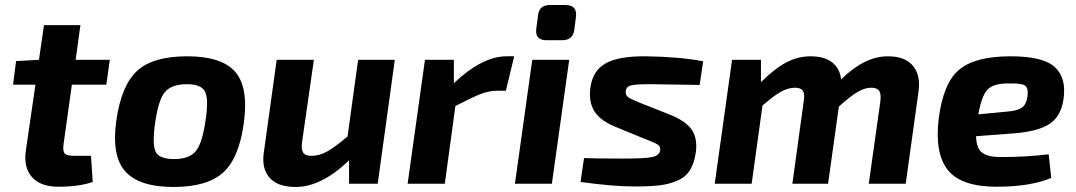

<svg xmlns="http://www.w3.org/2000/svg" viewBox="-20 -731 4281 764"><path d="M266 -394 233 -158Q229 -130 237.5 -120.5Q246 -111 276 -111H342L349 -7Q296 12 211 12Q141 12 107 -26.5Q73 -65 83 -133L121 -394H32L44 -488L135 -493L155 -631H300L281 -493H417L403 -394Z M725 -507Q862 -507 916 -445Q970 -383 950 -240Q931 -101 867.5 -44Q804 13 670 13Q534 13 478.5 -49Q423 -111 443 -252Q463 -392 526 -449.5Q589 -507 725 -507ZM724 -396Q663 -396 636.5 -365Q610 -334 597 -240Q585 -154 600 -126Q615 -98 673 -98Q733 -98 759 -129.5Q785 -161 798 -252Q811 -338 795.5 -367Q780 -396 724 -396Z M1551 -493 1483 0H1369V-93Q1259 13 1156 13Q1085 13 1052.5 -24Q1020 -61 1030 -126L1081 -493H1229L1182 -166Q1178 -136 1186.5 -123.5Q1195 -111 1219 -111Q1251 -111 1281.5 -128Q1312 -145 1363 -188L1405 -493Z M2026 -507 1993 -370H1957Q1926 -370 1891.5 -356.5Q1857 -343 1792 -309L1750 0H1602L1671 -493H1786V-400Q1899 -507 1996 -507Z M2168 -711H2230Q2277 -711 2272 -665L2265 -611Q2259 -571 2217 -571H2154Q2108 -571 2114 -617L2121 -670Q2125 -711 2168 -711ZM2176 0H2029L2098 -493H2245Z M2549 -177 2430 -226Q2370 -250 2346 -287Q2322 -324 2329 -380Q2337 -448 2388.5 -478Q2440 -508 2550 -507Q2686 -505 2778 -487L2764 -393Q2572 -396 2569 -396Q2511 -396 2492 -391.5Q2473 -387 2470 -370Q2468 -353 2479.5 -344.5Q2491 -336 2524 -323L2645 -275Q2706 -251 2731 -217Q2756 -183 2749 -126Q2743 -82 2725.5 -54Q2708 -26 2675 -12Q2642 2 2604 6.5Q2566 11 2507 11Q2417 11 2290 -7L2304 -102Q2340 -100 2461 -100Q2547 -100 2575 -106Q2603 -112 2607 -132Q2609 -147 2599.5 -154Q2590 -161 2562 -172Q2554 -175 2549 -177Z M3008 -493V-404Q3062 -458 3108.5 -482.5Q3155 -507 3206 -507Q3260 -507 3291 -483Q3322 -459 3327 -415Q3420 -507 3513 -507Q3581 -507 3612.5 -469.5Q3644 -432 3635 -367L3584 0H3437L3483 -327Q3487 -358 3478 -370Q3469 -382 3447 -382Q3422 -382 3394 -366Q3366 -350 3318 -307L3275 0H3133L3178 -327Q3183 -357 3175 -369.5Q3167 -382 3143 -382Q3117 -382 3088.5 -366.5Q3060 -351 3014 -311L2971 0H2824L2893 -493Z M4153 -117 4163 -23Q4080 12 3946 12Q3805 12 3752 -54Q3699 -120 3715 -257Q3733 -401 3797 -454Q3861 -507 4001 -507Q4131 -507 4177.5 -464Q4224 -421 4212 -337Q4202 -267 4155 -237Q4108 -207 4010 -200L3864 -189Q3865 -140 3888.5 -123Q3912 -106 3963 -106Q4060 -106 4153 -117ZM3873 -276 3988 -287Q4028 -290 4046.5 -303Q4065 -316 4069 -351Q4072 -384 4056.5 -392Q4041 -400 3991 -399Q3933 -399 3909.5 -374.5Q3886 -350 3873 -276Z"/></svg>

Font: Exo 2.0
Style: Bold Italic
Weight: 700
Italic angle: -8°
Designer: Natanael Gama
Version: Version 1.001;PS 001.001;hotconv 1.0.70;makeotf.lib2.5.58329